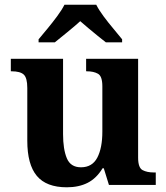

<svg xmlns="http://www.w3.org/2000/svg" viewBox="-20 -786 707 816"><path d="M264 10Q177 10 136.5 -38.5Q96 -87 96 -188V-412Q96 -455 81 -469Q66 -483 29 -483H26V-536H248V-216Q248 -152 264 -113.5Q280 -75 324 -75Q372 -75 393.5 -116Q415 -157 415 -227V-419Q415 -462 396.5 -472.5Q378 -483 349 -483H346V-536H567V-116Q567 -73 586 -63Q605 -53 634 -53H642V0H443L421 -71H416Q390 -28 352.5 -9Q315 10 264 10ZM144 -619Q160 -638 181.5 -664Q203 -690 223 -717Q243 -744 254 -766H389Q400 -744 420 -717Q440 -690 462 -664Q484 -638 499 -619V-606H430Q416 -617 396 -633Q376 -649 356 -666Q336 -683 321 -696Q299 -676 266.5 -649.5Q234 -623 213 -606H144Z"/></svg>

Font: Noto Serif Sinhala
Style: Bold
Weight: 700
Designer: Jelle Bosma - Monotype Design Team
Foundry: Monotype Imaging Inc.
Version: Version 2.007; ttfautohint (v1.8.4.7-5d5b)